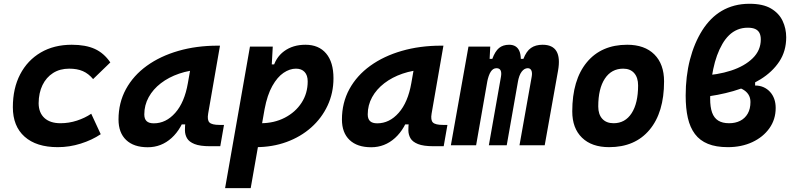

<svg xmlns="http://www.w3.org/2000/svg" viewBox="-20 -762 4144 1007"><path d="M297.4 -115.7Q341.5 -115.7 383.7 -129.5Q425.8 -143.3 458.5 -165.5L508.3 -58.1Q462.4 -27.3 403.4 -8.8Q344.5 9.8 283.2 9.8Q170.7 9.8 109 -45.2Q47.4 -100.1 47.4 -199.7Q47.4 -298.8 85.8 -372.3Q124.2 -445.8 193.7 -486.6Q263.2 -527.3 356.4 -527.3Q429.2 -527.3 477.3 -505.4Q525.4 -483.4 558.6 -434.6L468.3 -347.2Q444.3 -376 414.6 -388.9Q384.9 -401.9 342.8 -401.9Q294.4 -401.9 258.5 -379.2Q222.7 -356.4 202.9 -315.8Q183.1 -275.1 182.6 -220.2Q183.1 -170.6 213.1 -143.1Q243 -115.7 297.4 -115.7Z M754.9 10.3Q681.6 10.3 641.6 -27.8Q601.6 -65.9 601.6 -135.3Q601.6 -223.1 640.6 -294.7Q679.7 -366.2 750.2 -417Q820.8 -467.8 915.5 -495.1Q1010.3 -522.5 1121.6 -522.5H1133.8L1071.8 -166.5Q1065.9 -132.3 1078.6 -119.6Q1091.3 -106.9 1131.3 -106.9H1154.8L1135.3 4.9H1082Q1028.8 4.9 1000.2 -6.6Q971.7 -18.1 960.9 -36.9Q950.2 -55.7 950 -77.9Q949.7 -100.1 952.6 -122.1L984.9 -109.4H928.2L959 -175.3Q933.6 -86.9 879.9 -38.3Q826.2 10.3 754.9 10.3ZM786.6 -115.2Q850.6 -115.2 899.2 -170.2Q947.8 -225.1 965.3 -325.7L990.2 -467.3L1037.1 -397Q974.1 -394.5 919.4 -375.7Q864.7 -356.9 823.7 -325.4Q782.7 -293.9 759.8 -252.2Q736.8 -210.4 736.8 -162.1Q736.8 -138.2 749 -126.7Q761.2 -115.2 786.6 -115.2Z M1294.9 224.6H1160.6L1291 -517.6H1410.6L1403.8 -395ZM1321.3 9.8Q1290.5 9.8 1260.7 7.1Q1231 4.4 1200.2 0L1258.3 -127.9Q1285.2 -115.7 1347.2 -115.7Q1417.5 -115.7 1473.4 -144.5Q1529.3 -173.3 1561.5 -222.9Q1593.8 -272.5 1593.8 -335Q1593.8 -367.2 1577.6 -384.5Q1561.5 -401.9 1532.2 -401.9Q1499.5 -401.9 1467 -379.9Q1434.6 -357.9 1408.2 -311Q1381.8 -264.2 1367.7 -189.5L1387.2 -424.3H1429.7L1409.7 -397Q1423.8 -459.5 1470 -493.4Q1516.1 -527.3 1582 -527.3Q1651.9 -527.3 1690.4 -481.7Q1729 -436 1729 -351.6Q1729 -274.4 1698.2 -208.5Q1667.5 -142.6 1612.3 -93.5Q1557.1 -44.4 1482.9 -17.3Q1408.7 9.8 1321.3 9.8Z M1926.8 10.3Q1853.5 10.3 1813.5 -27.8Q1773.4 -65.9 1773.4 -135.3Q1773.4 -223.1 1812.5 -294.7Q1851.6 -366.2 1922.1 -417Q1992.7 -467.8 2087.4 -495.1Q2182.1 -522.5 2293.5 -522.5H2305.7L2243.7 -166.5Q2237.8 -132.3 2250.5 -119.6Q2263.2 -106.9 2303.2 -106.9H2326.7L2307.1 4.9H2253.9Q2200.7 4.9 2172.1 -6.6Q2143.6 -18.1 2132.8 -36.9Q2122.1 -55.7 2121.8 -77.9Q2121.6 -100.1 2124.5 -122.1L2156.7 -109.4H2100.1L2130.9 -175.3Q2105.5 -86.9 2051.8 -38.3Q1998 10.3 1926.8 10.3ZM1958.5 -115.2Q2022.5 -115.2 2071 -170.2Q2119.6 -225.1 2137.2 -325.7L2162.1 -467.3L2209 -397Q2146 -394.5 2091.3 -375.7Q2036.6 -356.9 1995.6 -325.4Q1954.6 -293.9 1931.6 -252.2Q1908.7 -210.4 1908.7 -162.1Q1908.7 -138.2 1920.9 -126.7Q1933.1 -115.2 1958.5 -115.2Z M2551.3 -517.6 2544.4 -384.3 2477.1 0H2344.7L2437 -517.6ZM2543.9 0 2607.4 -359.4Q2615.2 -404.3 2584 -404.3Q2565.9 -404.3 2554 -386Q2542 -367.7 2534.7 -330.6L2532.7 -453.1H2562Q2576.7 -493.2 2597.4 -510.3Q2618.2 -527.3 2650.4 -527.3Q2689.5 -527.3 2703.9 -494.6Q2718.3 -461.9 2706.5 -390.6L2637.7 0ZM2906.7 -390.6 2836.9 0H2704.6L2768.6 -359.4Q2772.5 -380.9 2766.8 -392.6Q2761.2 -404.3 2748 -404.3Q2730 -404.3 2716.1 -386Q2702.1 -367.7 2695.8 -330.6L2693.8 -453.1H2725.1Q2740.7 -493.7 2764.9 -510.5Q2789.1 -527.3 2825.7 -527.3Q2931.2 -527.3 2906.7 -390.6Z M3174.8 9.8Q3083.5 9.8 3032.5 -39.8Q2981.4 -89.4 2981.4 -177.7Q2981.4 -342.8 3057.6 -435.1Q3133.8 -527.3 3269.5 -527.3Q3360.8 -527.3 3411.9 -476.6Q3462.9 -425.8 3462.9 -335Q3462.9 -172.4 3386.8 -81.3Q3310.8 9.8 3174.8 9.8ZM3198.1 -115.7Q3258.8 -115.7 3292.7 -168.2Q3326.7 -220.7 3326.7 -314Q3326.7 -355.2 3306.2 -378.5Q3285.8 -401.9 3248.5 -401.9Q3186.9 -401.9 3152.3 -349.5Q3117.7 -297.1 3117.7 -203.6Q3117.7 -162.1 3138.9 -138.9Q3160.1 -115.7 3198.1 -115.7Z M3657.2 -252V-365.2Q3743.2 -368.7 3814.2 -391.8Q3885.3 -415 3927.7 -456.5Q3970.2 -498 3970.2 -555.2Q3970.2 -575.2 3963.4 -588.9Q3956.5 -602.5 3941.7 -609.6Q3926.8 -616.7 3901.9 -616.7Q3872.6 -616.7 3847.9 -606.4Q3823.2 -596.2 3803.5 -576.9Q3783.7 -557.6 3768.6 -531.2Q3736.8 -476.6 3720.7 -399.4Q3704.6 -322.3 3704.6 -244.6Q3704.6 -200.2 3714.8 -171.6Q3725.1 -143.1 3747.1 -129.4Q3769 -115.7 3804.2 -115.7Q3836.9 -115.7 3862.1 -128.4Q3887.2 -141.1 3901.6 -166Q3916 -190.9 3916 -227.1Q3916 -250 3905 -266.8Q3894 -283.7 3873.5 -294.4Q3853 -305.2 3823.2 -310.1L3940.4 -338.4V-313.5Q3964.8 -313.5 3984.6 -304.7Q4004.4 -295.9 4018.8 -280Q4033.2 -264.2 4040.8 -242.9Q4048.3 -221.7 4048.3 -195.8Q4048.3 -135.7 4015.4 -89.4Q3982.4 -43 3925.8 -16.6Q3869.1 9.8 3797.4 9.8Q3735.4 9.8 3692.9 -7.6Q3650.4 -24.9 3624.8 -59.1Q3599.1 -93.3 3587.6 -143.6Q3576.2 -193.8 3576.2 -260.3Q3576.2 -361.8 3598.6 -449Q3621.1 -536.1 3663.6 -603.5Q3684.1 -635.7 3709.5 -661.4Q3734.9 -687 3765.6 -705.1Q3796.4 -723.1 3832.8 -732.7Q3869.1 -742.2 3911.1 -742.2Q3981.9 -742.2 4023.9 -717.3Q4065.9 -692.4 4084.7 -652.3Q4103.5 -612.3 4103.5 -566.4Q4103.5 -494.1 4067.4 -439.5Q4031.2 -384.8 3969 -346.2Q3906.7 -307.6 3826.4 -284.4Q3746.1 -261.2 3657.2 -252Z"/></svg>

Font: Cascadia Code PL
Style: Italic
Weight: 400
Italic angle: -10°
Monospace: yes
Designer: Aaron Bell
Foundry: Saja Typeworks
Version: Version 2404.023